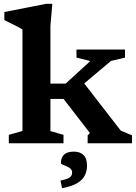

<svg xmlns="http://www.w3.org/2000/svg" viewBox="-20 -756 720 1013"><path d="M357 -259 407 -338 617 -67 676.5 -42V0H442.5V-42L454.5 -54L315.5 -234H197V-315H326.5L456.5 -434L383.5 -452V-494.5H639.5V-452L565.5 -434.5ZM246 -64.5 315 -44.5V0H26.5V-44.5L98.5 -65V-600Q92 -605 76.8 -613Q61.5 -621 42 -630.8Q22.5 -640.5 3 -650V-692.5L224 -736H256L246 -619.5ZM299 196.5Q336.5 189 348.5 179.8Q360.5 170.5 360.5 154Q360.5 141.5 351.5 133.8Q342.5 126 330.8 121.2Q319 116.5 310.2 112.5Q301.5 108.5 301.5 104Q301.5 75 318.2 59.5Q335 44 370 44Q401.5 44 420.2 61.5Q439 79 439 119.5Q439 145 428.2 168.2Q417.5 191.5 389 209.2Q360.5 227 307.5 237Z"/></svg>

Font: Newsreader 9pt SemiBold
Style: Regular
Weight: 600
Designer: Hugues Gentile
Foundry: Production Type
Version: Version 1.003